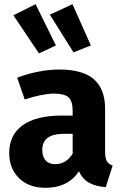

<svg xmlns="http://www.w3.org/2000/svg" viewBox="-20 -880 586 917"><path d="M518 -89 485 14Q436 10 405 -7.5Q374 -25 357 -62Q305 17 197 17Q118 17 71 -29Q24 -75 24 -149Q24 -236 88.5 -282Q153 -328 273 -328H327V-351Q327 -398 307 -415.5Q287 -433 237 -433Q211 -433 174 -425.5Q137 -418 98 -405L62 -509Q112 -528 164.5 -538Q217 -548 262 -548Q376 -548 429 -501Q482 -454 482 -360V-154Q482 -124 490.5 -110Q499 -96 518 -89ZM327 -146V-241H288Q234 -241 208 -222Q182 -203 182 -163Q182 -131 198 -113.5Q214 -96 243 -96Q296 -96 327 -146ZM247 -663 166 -625 44 -807 150 -860ZM414 -663 331 -630 218 -810 326 -860Z"/></svg>

Font: Fira Sans BGR
Style: Bold
Weight: 700
Designer: bBox Type GmbH & Carrois Corporate GbR & Edenspiekermann AG
Foundry: bBox Type GmbH & Carrois Corporate GbR & Edenspiekermann AG
Version: Version 4.301